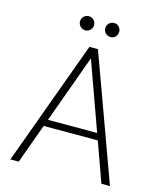

<svg xmlns="http://www.w3.org/2000/svg" viewBox="-125 -951 874 1041"><g transform="rotate(15 312.0 -430.0)"><path d="M33 0 289 -700H337L592 0H544L313 -642L80 0ZM142 -222 157 -260H468L483 -222ZM244 -781Q228 -781 216 -792.5Q204 -804 204 -821Q204 -837 215.5 -848.5Q227 -860 244 -860Q260 -860 271.5 -848.5Q283 -837 283 -821Q283 -804 271.5 -792.5Q260 -781 244 -781ZM386 -781Q369 -781 357.5 -792.5Q346 -804 346 -821Q346 -837 357.5 -848.5Q369 -860 386 -860Q402 -860 413 -848.5Q424 -837 424 -821Q424 -804 413 -792.5Q402 -781 386 -781Z"/></g></svg>

Font: DM Sans 18pt ExtraLight
Style: Regular
Weight: 250
Designer: Colophon Foundry, Jonny Pinhorn
Foundry: Colophon Foundry
Version: Version 4.004;gftools[0.9.30]